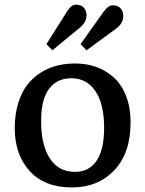

<svg xmlns="http://www.w3.org/2000/svg" viewBox="-20 -798 629 832"><path d="M207 -580.1 181.2 -606.9 271 -749Q281.7 -765.1 290.3 -771.5Q298.8 -777.8 310.1 -777.8Q332 -777.8 343.5 -764.4Q355 -751 355 -731Q355 -700.7 323.2 -675.8ZM355 -580.1 329.1 -606.9 428.2 -746.1Q440.4 -762.2 449.2 -768.6Q458 -774.9 469.2 -774.9Q491.2 -774.9 502.7 -761.7Q514.2 -748.5 514.2 -729Q514.2 -694.8 479 -670.9ZM291 14.2Q172.9 14.2 108.4 -57.1Q43.9 -128.4 43.9 -242.2Q43.9 -300.8 58.1 -348.4Q72.3 -396 96.4 -428Q120.6 -460 154.1 -481.7Q187.5 -503.4 225.1 -513.2Q262.7 -522.9 305.2 -522.9Q356.9 -522.9 400.4 -506.6Q443.8 -490.2 476.6 -459Q509.3 -427.7 527.6 -378.9Q545.9 -330.1 545.9 -268.1Q545.9 -134.8 475.3 -60.3Q404.8 14.2 291 14.2ZM305.2 -53.2Q366.2 -53.2 398.7 -101.8Q431.2 -150.4 431.2 -244.1Q431.2 -347.7 393.3 -403.3Q355.5 -459 289.1 -459Q227.5 -459 192.9 -413.6Q158.2 -368.2 158.2 -272.9Q158.2 -169.4 196 -111.3Q233.9 -53.2 305.2 -53.2Z"/></svg>

Font: Literata Book Medium
Style: Regular
Weight: 500
Designer: Latin by Veronika Burian and Jose Scaglione. Greek by Irene Vlachou. Cyrillic by Vera Evstafieva
Foundry: TypeTogether
Version: Version 2.003;PS 002.003;hotconv 1.0.88;makeotf.lib2.5.64775